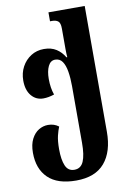

<svg xmlns="http://www.w3.org/2000/svg" viewBox="-107 -824 772 1142"><g transform="rotate(-10 279.0 -253.0)"><path d="M259 254Q146 254 89.5 199Q33 144 33 47Q33 -3 50 -36Q67 -69 93.5 -85Q120 -101 150 -101Q187 -101 214 -80Q205 -59 197.5 -28Q190 3 190 53Q190 116 205.5 152.5Q221 189 259 189Q298 189 314.5 151Q331 113 331 39V-304Q331 -352 324.5 -391.5Q318 -431 302.5 -453.5Q287 -476 259 -476Q231 -476 216.5 -446Q202 -416 202 -369Q202 -315 217 -273Q182 -261 151 -261Q107 -261 79 -294.5Q51 -328 51 -386Q51 -432 71 -469Q91 -506 125.5 -528Q160 -550 204 -550Q248 -550 278.5 -530.5Q309 -511 328 -478H333Q331 -501 331 -529Q331 -557 331 -586V-651Q331 -685 318 -695.5Q305 -706 282 -706H269V-760H488V0Q488 120 431 187Q374 254 259 254Z"/></g></svg>

Font: Noto Serif Georgian Condensed ExtraBold
Style: Regular
Weight: 800
Width: 3
Designer: Monotype Design Team, Akaki Razmadze
Foundry: Google LLC
Version: Version 2.003; ttfautohint (v1.8.4.7-5d5b)